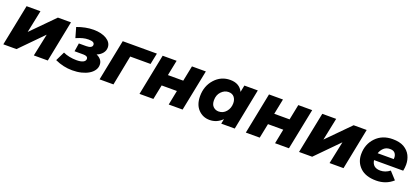

<svg xmlns="http://www.w3.org/2000/svg" viewBox="36 -1459 5179 2377"><g transform="rotate(20 2626.0 -270.5)"><path d="M121 -542H304L243 -247L534 -542H706L598 0H414L476 -296L185 0H12Z M922 11Q804 11 694 -40L753 -161Q788 -144 834.5 -134.5Q881 -125 929 -125Q986 -125 1016 -140.5Q1046 -156 1046 -183Q1046 -221 986 -221H870L887 -330H984Q1022 -330 1042.5 -341.5Q1063 -353 1063 -375Q1063 -396 1044.5 -406.5Q1026 -417 984 -417Q946 -417 909.5 -407.5Q873 -398 824 -377L786 -510Q839 -530 893.5 -541Q948 -552 1002 -552Q1055 -552 1098.5 -541.5Q1142 -531 1174 -511.5Q1206 -492 1223.5 -465Q1241 -438 1241 -404Q1241 -362 1213.5 -328.5Q1186 -295 1140 -277Q1178 -261 1199.5 -233.5Q1221 -206 1221 -168Q1221 -130 1198.5 -97Q1176 -64 1136 -40Q1096 -16 1041.5 -2.5Q987 11 922 11Z M1388 -542H1838L1808 -395H1540L1463 0H1280Z M1914 -542H2098L2057 -339H2259L2300 -542H2483L2374 0H2191L2229 -192H2028L1989 0H1806Z M2730 7Q2641 7 2580.5 -56Q2520 -119 2520 -231Q2520 -365 2602 -456Q2684 -547 2805 -547Q2927 -547 2973 -451L2991 -541H3168L3061 0H2883L2896 -64Q2825 7 2730 7ZM2799 -130Q2859 -130 2898 -176.5Q2937 -223 2937 -287Q2937 -335 2911.5 -367Q2886 -399 2836 -399Q2783 -399 2741 -355.5Q2699 -312 2699 -242Q2699 -186 2728.5 -158Q2758 -130 2799 -130Z M3315 -542H3499L3458 -339H3660L3701 -542H3884L3775 0H3592L3630 -192H3429L3390 0H3207Z M4017 -542H4200L4139 -247L4430 -542H4602L4494 0H4310L4372 -296L4081 0H3908Z M4924 7Q4786 7 4713 -62.5Q4640 -132 4640 -239Q4640 -370 4724.5 -458Q4809 -546 4946 -546Q5035.5 -546 5093.5 -514Q5153.5 -479 5180.8 -424Q5208 -369 5208 -305Q5208 -266 5199 -223H4815Q4828 -127 4931 -127Q4997 -127 5055 -172L5144 -75Q5053 7 4924 7ZM5040 -318 5041 -336Q5041 -371 5021 -395.5Q5001 -420 4956 -420Q4907 -420 4875 -391.2Q4843 -362.5 4828 -318Z"/></g></svg>

Font: Argentum Sans
Style: Bold Italic
Weight: 700
Italic angle: -11°
Designer: Julieta Ulanovsky (font), Cristiano Sobral (main changes and remaster)
Foundry: Julieta Ulanovsky (font), Cristiano Sobral (main changes and remaster)
Version: Version 2.007;June 15, 2022;FontCreator 14.0.0.2814 64-bit; 